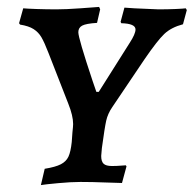

<svg xmlns="http://www.w3.org/2000/svg" viewBox="-20 -525 559 554"><path d="M247 -292 258 -260H265L354 -401Q371 -427 371 -440Q371 -457 330 -458L328 -462L339 -503L368 -501Q431 -498 437 -498Q464 -498 486.5 -499Q509 -500 516 -501L519 -496L508 -455Q474 -446 454 -427Q434 -408 397 -354L304 -216Q291 -197 286.5 -177Q282 -157 274 -98Q272 -80 272 -75Q272 -59 279 -52.5Q286 -46 303 -46Q317 -46 328 -47Q339 -48 343 -48L345 -45L332 3Q319 3 283 1.5Q247 0 212 0Q185 0 147.5 3.5Q110 7 98 9L109 -38Q140 -43 155.5 -51Q171 -59 177.5 -73Q184 -87 187 -115L189 -143Q191 -161 191 -167Q191 -191 177 -226L120 -372Q108 -403 99.5 -417.5Q91 -432 77 -441Q63 -450 38 -454L35 -458L47 -501Q57 -500 85.5 -499Q114 -498 143 -498Q170 -498 211.5 -501Q253 -504 266 -505L269 -498L260 -459Q228 -457 217 -451Q206 -445 206 -432Q206 -415 247 -292Z"/></svg>

Font: Alegreya SC Medium
Style: Italic
Weight: 500
Italic angle: -7°
Designer: Juan Pablo del Peral
Foundry: Huerta Tipografica
Version: Version 2.007; ttfautohint (v1.6)